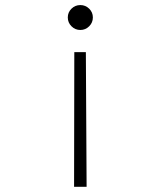

<svg xmlns="http://www.w3.org/2000/svg" viewBox="-20 -547 626 748"><path d="M268.6 180.7 269.5 -343.8H314.5L317.4 180.7ZM293 -527.3Q313 -527.3 327.4 -513.2Q341.8 -499 341.8 -479Q341.8 -459 327.4 -444.6Q313 -430.2 293 -430.2Q272.9 -430.2 258.5 -444.6Q244.1 -459 244.1 -479Q244.1 -499 258.5 -513.2Q272.9 -527.3 293 -527.3Z"/></svg>

Font: Cascadia Code NF ExtraLight
Style: Regular
Weight: 200
Monospace: yes
Designer: Aaron Bell
Foundry: Saja Typeworks
Version: Version 2404.023; ttfautohint (v1.8.4)